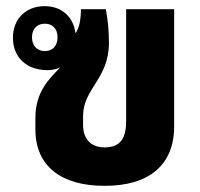

<svg xmlns="http://www.w3.org/2000/svg" viewBox="-20 -590 651 624"><path d="M320 14C466 14 546 -55 546 -179V-560H390V-197C390 -144 374 -111 320 -111C271 -111 250 -143 250 -184V-213C250 -302 334 -334 334 -450C334 -488 331 -523 324 -560H243C243 -529 238 -498 225 -482C220 -530 185 -570 125 -570C62 -570 22 -526 22 -468C22 -400 70 -362 134 -362C149 -362 163 -365 176 -371C142 -336 95 -293 95 -207V-170C95 -49 180 14 320 14ZM126 -424C101 -424 84 -441 84 -469C84 -497 101 -513 126 -513C150 -513 167 -497 167 -469C167 -440 150 -424 126 -424Z"/></svg>

Font: Noto Sans Thai Looped SemiCondensed ExtraBold
Style: Regular
Weight: 800
Width: 4
Designer: Sasikarn Vongin, Ben Mitchell
Foundry: The Fontpad Ltd
Version: Version 1.001